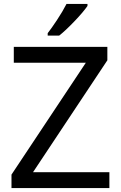

<svg xmlns="http://www.w3.org/2000/svg" viewBox="-20 -951 612 971"><path d="M533.2 0H38.1V-67.9L414.1 -633.8H49.8V-713.9H522.9V-646L147 -80.1H533.2ZM221.2 -783.2Q239.7 -806.6 268.3 -849.9Q296.9 -893.1 316.4 -931.2H422.4V-920.9Q400.9 -889.6 355.5 -842.3Q310.1 -794.9 279.3 -771H221.2Z"/></svg>

Font: NotoPenekeko
Style: Regular
Weight: 400
Designer: Monotype Design team
Foundry: Monotype Imaging Inc.
Version: Version 1.04